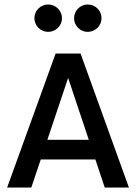

<svg xmlns="http://www.w3.org/2000/svg" viewBox="-20 -833 604 853"><path d="M193.8 -691.4C227.5 -691.4 255.4 -718.8 255.4 -752C255.4 -786.1 227.5 -813 193.8 -813C160.6 -813 132.8 -786.1 132.8 -752C132.8 -718.8 160.6 -691.4 193.8 -691.4ZM369.6 -691.4C403.3 -691.4 431.2 -718.8 431.2 -752C431.2 -786.1 403.3 -813 369.6 -813C336.4 -813 309.1 -786.1 309.1 -752C309.1 -718.8 336.4 -691.4 369.6 -691.4ZM445.3 0H552.7L337.9 -595.2H227.1L11.7 0H119.1L161.1 -124.5H403.8ZM190.4 -211.9 282.7 -486.8 374.5 -211.9Z"/></svg>

Font: Now SemiBold
Style: Regular
Weight: 600
Designer: Alfredo Marco Pradil
Foundry: Alfredo Marco Pradil
Version: Version 1.200;hotconv 1.0.109;makeotfexe 2.5.65596